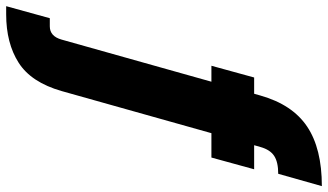

<svg xmlns="http://www.w3.org/2000/svg" viewBox="-356 -578 1089 638"><g transform="rotate(90 189.0 -258.5)"><path d="M447 -638Q408 -638 387.5 -624.5Q367 -611 358 -579L352 -558H432L393 -416H312L172 82Q143 183 78 224.5Q13 266 -83 266H-110L-70 121H-43Q-10 121 1 82L141 -416H88L127 -558H181L187 -579Q217 -685 290 -734Q363 -783 488 -783Z"/></g></svg>

Font: Fz Poppins
Style: Bold Italic
Weight: 700
Italic angle: -10°
Designer: Ninad Kale (Devanagari), Jonny Pinhorn (Latin)
Foundry: Indian Type Foundry
Version: Vit hóa bi Vntype.Com & FontZin.Com